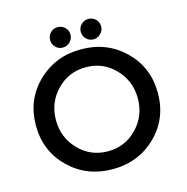

<svg xmlns="http://www.w3.org/2000/svg" viewBox="-124 -994 1089 1119"><g transform="rotate(-15 420.0 -434.5)"><path d="M322 -753Q296 -753 278.5 -771Q261 -789 261 -814.5Q261 -840 278.5 -858Q296 -876 322 -876Q348 -876 366 -858.5Q384 -841 384 -815.5Q384 -790 366 -771.5Q348 -753 322 -753ZM507 -753Q482 -753 464 -771Q446 -789 446 -814.5Q446 -840 464 -858Q482 -876 507.5 -876Q533 -876 551 -858.5Q569 -841 569 -815.5Q569 -790 550.5 -771.5Q532 -753 507 -753ZM595.5 -534Q524 -608 420 -608Q316 -608 244.5 -534Q173 -460 173 -354.5Q173 -249 244.5 -175Q316 -101 420 -101Q524 -101 595.5 -175Q667 -249 667 -354.5Q667 -460 595.5 -534ZM682 -96.5Q576 7 420 7Q264 7 158 -96.5Q52 -200 52 -354.5Q52 -509 158 -612.5Q264 -716 420 -716Q576 -716 682 -612.5Q788 -509 788 -354.5Q788 -200 682 -96.5Z"/></g></svg>

Font: Myanmar Khyay
Style: Regular
Weight: 400
Designer: Danh Hong
Foundry: Google Inc.
Version: Version 1.10 March 4, 2015